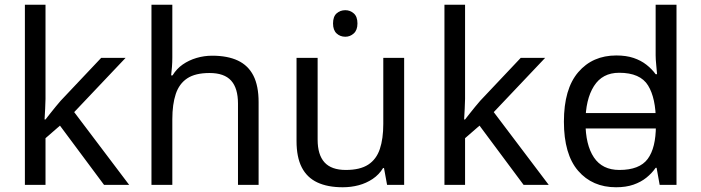

<svg xmlns="http://www.w3.org/2000/svg" viewBox="-20 -780 2959 810"><path d="M172 -363Q172 -347 170.5 -321Q169 -295 168 -276H172Q178 -284 190 -299Q202 -314 214.5 -329.5Q227 -345 236 -355L407 -536H510L293 -307L525 0H419L233 -250L172 -197V0H85V-760H172Z M707 -537Q707 -518 705.5 -498Q704 -478 702 -462H708Q725 -490 751 -508Q777 -526 809 -535.5Q841 -545 875 -545Q940 -545 983.5 -524.5Q1027 -504 1049 -461Q1071 -418 1071 -349V0H984V-343Q984 -408 955 -440Q926 -472 864 -472Q804 -472 770 -449.5Q736 -427 721.5 -383.5Q707 -340 707 -277V0H619V-760H707Z M1437 -737Q1457 -737 1472.5 -723.5Q1488 -710 1488 -681Q1488 -653 1472.5 -639Q1457 -625 1437 -625Q1415 -625 1400 -639Q1385 -653 1385 -681Q1385 -710 1400 -723.5Q1415 -737 1437 -737ZM1685 -536V0H1613L1600 -71H1596Q1579 -43 1552 -25Q1525 -7 1493 1.5Q1461 10 1426 10Q1362 10 1318.5 -10.5Q1275 -31 1253 -74Q1231 -117 1231 -185V-536H1320V-191Q1320 -127 1349 -95Q1378 -63 1439 -63Q1499 -63 1533.5 -85.5Q1568 -108 1582.5 -151.5Q1597 -195 1597 -257V-536Z M1942 -363Q1942 -347 1940.5 -321Q1939 -295 1938 -276H1942Q1948 -284 1960 -299Q1972 -314 1984.5 -329.5Q1997 -345 2006 -355L2177 -536H2280L2063 -307L2295 0H2189L2003 -250L1942 -197V0H1855V-760H1942Z M2408 -238V-303H2784V-238ZM2579 10Q2479 10 2419 -59.5Q2359 -129 2359 -267Q2359 -405 2419.5 -475.5Q2480 -546 2580 -546Q2622 -546 2653 -535.5Q2684 -525 2707 -507Q2730 -489 2746 -467H2752Q2751 -480 2748.5 -505.5Q2746 -531 2746 -546V-760H2834V0H2763L2750 -72H2746Q2730 -49 2707 -30.5Q2684 -12 2652.5 -1Q2621 10 2579 10ZM2593 -63Q2678 -63 2712.5 -109.5Q2747 -156 2747 -250V-266Q2747 -366 2714 -419.5Q2681 -473 2592 -473Q2521 -473 2485.5 -416.5Q2450 -360 2450 -265Q2450 -169 2485.5 -116Q2521 -63 2593 -63Z"/></svg>

Font: hexuhindi05
Style: Book
Weight: 400
Designer: Jelle Bosma - Monotype Design Team
Foundry: Monotype Imaging Inc.
Version: Version 2.003